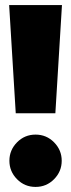

<svg xmlns="http://www.w3.org/2000/svg" viewBox="-20 -716 280 756"><path d="M198 -270H42L16 -696H224ZM223 -83Q223 -41 193 -10.5Q163 20 120 20Q77 20 47 -10.5Q17 -41 17 -83Q17 -125 47 -155.5Q77 -186 120 -186Q163 -186 193 -155.5Q223 -125 223 -83Z"/></svg>

Font: FiraGO Heavy
Style: Regular
Weight: 900
Designer: bBox Type
Foundry: bBox Type GmbH
Version: Version 1.001